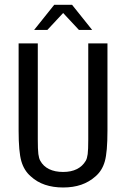

<svg xmlns="http://www.w3.org/2000/svg" viewBox="-20 -790 540 821"><path d="M59.6 -231.4V-604.5H141.6V-194.3Q141.6 -150.4 144 -131.3Q146.5 -112.3 152.3 -102.5Q165 -79.1 189.9 -66.9Q214.8 -54.7 250 -54.7Q284.2 -54.7 308.6 -66.9Q333 -79.1 346.7 -102.5Q352.5 -112.3 355 -131.3Q357.4 -150.4 357.4 -193.4V-604.5H439.5V-231.4Q439.5 -139.6 428.2 -100.1Q417 -60.5 388.7 -36.1Q361.3 -11.7 327.1 0Q293 11.7 250 11.7Q207 11.7 172.4 0Q137.7 -11.7 111.3 -36.1Q83 -60.5 71.3 -100.6Q59.6 -140.6 59.6 -231.4ZM211.9 -769.5H288.1L374 -662.1H317.4L250 -734.4L182.6 -662.1H126Z"/></svg>

Font: BabelStone Xiangqi
Style: Regular
Weight: 400
Designer: Andrew West
Foundry: BabelStone
Version: Version 11.000 June 09, 2018